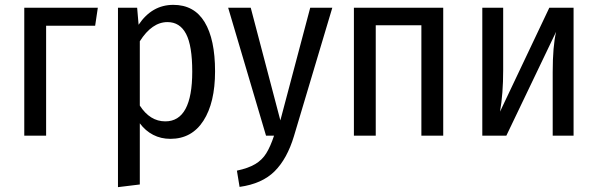

<svg xmlns="http://www.w3.org/2000/svg" viewBox="-20 -559 2463 791"><path d="M80 0V-527H383L372 -453H170V0Z M866 -265Q866 -136 818 -61.5Q770 13 682 13Q643 13 611 -3.5Q579 -20 556 -51V201L466 212V-527H545L551 -457Q606 -539 694 -539Q780 -539 823 -468Q866 -397 866 -265ZM772 -264Q772 -371 746.5 -419.5Q721 -468 670 -468Q606 -468 556 -389V-124Q598 -59 661 -59Q772 -59 772 -264Z M1191 2Q1163 95 1111.5 146.5Q1060 198 967 211L956 144Q1003 134 1031.5 117Q1060 100 1077 72.5Q1094 45 1109 0H1076L920 -527H1013L1135 -63L1258 -527H1349Z M1716 -455H1528V0H1438V-527H1806V0H1716Z M2343 0H2257V-262Q2257 -368 2271 -428L2066 0H1967V-527H2053V-270Q2053 -173 2040 -99L2243 -527H2343Z"/></svg>

Font: Fira Sans Condensed
Style: Regular
Weight: 400
Width: 3
Designer: bBox Type GmbH & Carrois Corporate GbR & Edenspiekermann AG
Foundry: bBox Type GmbH & Carrois Corporate GbR & Edenspiekermann AG
Version: Version 4.301